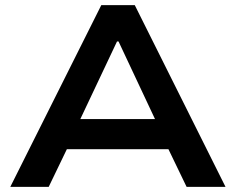

<svg xmlns="http://www.w3.org/2000/svg" viewBox="-20 -725 916 745"><path d="M20 0 373 -705H503L855 0H704L609 -197L674 -146H200L264 -197L169 0ZM434 -564 277 -232 246 -263H627L596 -232L440 -564Z"/></svg>

Font: Nunito Sans 7pt SemiExpanded
Style: Bold
Weight: 700
Width: 6
Designer: Vernon Adams
Foundry: Vernon Adams
Version: Version 3.101;gftools[0.9.27]